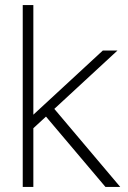

<svg xmlns="http://www.w3.org/2000/svg" viewBox="-20 -740 508 760"><path d="M70 0H112V-232.5L162 -278.5L397.5 0H456L195 -309L445 -540H387L112 -286V-720H70Z"/></svg>

Font: Hauora ExtraLight
Style: Regular
Weight: 200
Designer: Mikhail Sharanda
Foundry: WCYS & Co.
Version: Version 1.010